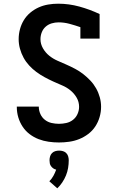

<svg xmlns="http://www.w3.org/2000/svg" viewBox="-20 -763 640 1039"><path d="M299 8Q271 8 243 4Q215 0 189 -10Q163 -20 140.5 -37Q118 -54 102.5 -77.5Q87 -101 79 -128Q71 -155 71 -183V-186H190V-185Q190 -165 198.5 -146Q207 -127 223 -114.5Q239 -102 259 -97.5Q279 -93 299 -93Q319 -93 339 -97.5Q359 -102 375 -114.5Q391 -127 399.5 -146Q408 -165 408 -185Q408 -212 394.5 -235Q381 -258 360.5 -274.5Q340 -291 316 -301Q292 -311 268 -322Q244 -333 221 -345.5Q198 -358 177 -373.5Q156 -389 138 -408.5Q120 -428 107.5 -451Q95 -474 88 -499.5Q81 -525 81 -551Q81 -578 88 -604.5Q95 -631 109 -654Q123 -677 144 -694.5Q165 -712 189.5 -723Q214 -734 241 -738.5Q268 -743 295 -743Q353 -743 409.5 -727.5Q466 -712 519 -687V-554H415V-616Q386 -626 356.5 -634Q327 -642 297 -642Q278 -642 259.5 -636.5Q241 -631 227 -618.5Q213 -606 206 -588Q199 -570 199 -551Q199 -525 212.5 -501.5Q226 -478 246.5 -461.5Q267 -445 291 -434.5Q315 -424 339 -413.5Q363 -403 386.5 -390.5Q410 -378 430.5 -362Q451 -346 469 -327Q487 -308 500 -285Q513 -262 520 -236.5Q527 -211 527 -185Q527 -157 519 -129.5Q511 -102 495.5 -78.5Q480 -55 457.5 -38Q435 -21 409 -10.5Q383 0 355 4Q327 8 299 8ZM290 256 247 218Q260 205 269 188.5Q278 172 284 155Q275 153 268 148Q261 143 256 136Q251 129 249.5 121Q248 113 248 104Q248 94 251 83.5Q254 73 261.5 65.5Q269 58 279 55Q289 52 300 52Q311 52 321 55Q331 58 338.5 65.5Q346 73 349 83.5Q352 94 352 104Q352 125 348.5 146Q345 167 337 186.5Q329 206 317 224Q305 242 290 256Z"/></svg>

Font: Iosevka Book
Style: Bold
Weight: 700
Designer: Belleve Invis
Foundry: Belleve Invis
Version: Version 28.0.7; ttfautohint (v1.8.3)